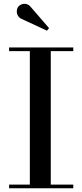

<svg xmlns="http://www.w3.org/2000/svg" viewBox="-20 -1003 439 1023"><path d="M28.5 0V-19.5H139V-730.5H28.5V-750H370.5V-730.5H250.5V-19.5H370.5V0ZM230 -839.5 97 -901.5Q84.5 -906.5 77.2 -917Q70 -927.5 69.5 -940.5Q69 -953.5 75 -963.5Q81 -973.5 93.2 -979Q105.5 -984.5 119.5 -981.8Q133.5 -979 144.5 -965L241.5 -853Z"/></svg>

Font: Bodoni Moda 11pt Medium
Style: Regular
Weight: 500
Designer: Owen Earl
Foundry: indestructible type
Version: Version 2.004